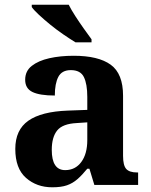

<svg xmlns="http://www.w3.org/2000/svg" viewBox="-20 -786 640 816"><path d="M202 10Q136 10 90.5 -30Q45 -70 45 -153Q45 -234 100.5 -273Q156 -312 269 -316L351 -319V-374Q351 -429 336.5 -458.5Q322 -488 281 -488Q243 -488 228 -459.5Q213 -431 213 -380Q149 -380 118 -395Q87 -410 87 -447Q87 -484 115 -506Q143 -528 189.5 -538.5Q236 -549 293 -549Q398 -549 450.5 -511Q503 -473 503 -379V-124Q503 -83 516.5 -68Q530 -53 563 -53H567V0H381L360 -69H351Q329 -42 309 -24.5Q289 -7 264.5 1.5Q240 10 202 10ZM257 -63Q300 -63 325.5 -97.5Q351 -132 351 -191V-266L306 -263Q246 -260 223 -231.5Q200 -203 200 -149Q200 -63 257 -63ZM301 -606Q278 -620 249.5 -639.5Q221 -659 194 -681Q167 -703 145.5 -723Q124 -743 115 -756V-766H272Q283 -744 300.5 -717Q318 -690 336.5 -664Q355 -638 369 -619V-606Z"/></svg>

Font: Noto Serif Ethiopic
Style: Bold
Weight: 700
Designer: Monotype Design Team
Foundry: Monotype Imaging Inc.
Version: Version 2.102; ttfautohint (v1.8.4.7-5d5b)